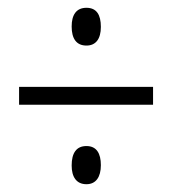

<svg xmlns="http://www.w3.org/2000/svg" viewBox="-20 -599 443 493"><path d="M202 -482C226 -482 239 -499 239 -530C239 -561 228 -579 202 -579C176 -579 164 -561 164 -531C164 -500 176 -482 202 -482ZM29 -330H373V-376H29ZM202 -126C226 -126 239 -144 239 -175C239 -205 228 -224 202 -224C176 -224 164 -206 164 -174C164 -145 176 -126 202 -126Z"/></svg>

Font: Noto Sans Display Condensed Light
Style: Regular
Weight: 300
Width: 3
Designer: Monotype Design Team
Foundry: Monotype Imaging Inc.
Version: Version 1.900